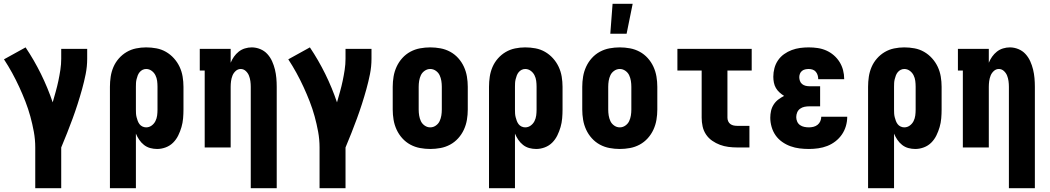

<svg xmlns="http://www.w3.org/2000/svg" viewBox="-20 -778 5540 1013"><path d="M166 215V0Q166 -42 158.5 -83Q151 -124 140 -164Q129 -204 114 -242.5Q99 -281 81.5 -319Q64 -357 44 -393.5Q24 -430 1 -465L115 -528Q160 -461 196 -388Q232 -315 258 -238Q266 -266 274 -294.5Q282 -323 288 -351.5Q294 -380 298.5 -409.5Q303 -439 303 -468V-520H440V-468Q440 -427 432 -387Q424 -347 413 -307.5Q402 -268 389.5 -229Q377 -190 363 -152Q349 -114 334 -76Q319 -38 303 0V215Z M560 215V-320Q560 -347 564 -373.5Q568 -400 578.5 -424.5Q589 -449 607 -469.5Q625 -490 648 -503.5Q671 -517 697.5 -522.5Q724 -528 751 -528Q778 -528 805 -523Q832 -518 855.5 -504.5Q879 -491 897.5 -470.5Q916 -450 927.5 -425.5Q939 -401 943.5 -374Q948 -347 948 -320V-200Q948 -177 946 -153.5Q944 -130 937.5 -107.5Q931 -85 920.5 -63.5Q910 -42 893.5 -25.5Q877 -9 854.5 -0.5Q832 8 809 8Q790 8 772 3Q754 -2 739.5 -13.5Q725 -25 714.5 -40.5Q704 -56 697 -73V215ZM751 -106Q767 -106 780 -115.5Q793 -125 800 -139Q807 -153 809 -168.5Q811 -184 811 -200V-320Q811 -336 809 -351.5Q807 -367 800 -381Q793 -395 780 -404.5Q767 -414 751 -414Q741 -414 732 -409.5Q723 -405 716.5 -397Q710 -389 706.5 -379.5Q703 -370 700.5 -360Q698 -350 697.5 -340Q697 -330 697 -320V-200Q697 -190 697.5 -180Q698 -170 700.5 -160Q703 -150 706.5 -140.5Q710 -131 716 -123Q722 -115 731.5 -110.5Q741 -106 751 -106Z M1303 215V-320Q1303 -335 1301 -350Q1299 -365 1293.5 -379Q1288 -393 1276.5 -403.5Q1265 -414 1250 -414Q1235 -414 1223.5 -403.5Q1212 -393 1206.5 -379Q1201 -365 1199 -350Q1197 -335 1197 -320V0H1060V-406H1034V-520H1197V-447Q1204 -464 1214.5 -479Q1225 -494 1239.5 -505.5Q1254 -517 1272 -522.5Q1290 -528 1308 -528Q1331 -528 1353 -519Q1375 -510 1390.5 -493Q1406 -476 1415.5 -455Q1425 -434 1430.5 -411.5Q1436 -389 1438 -366Q1440 -343 1440 -320V215Z M1666 215V0Q1666 -42 1658.5 -83Q1651 -124 1640 -164Q1629 -204 1614 -242.5Q1599 -281 1581.5 -319Q1564 -357 1544 -393.5Q1524 -430 1501 -465L1615 -528Q1660 -461 1696 -388Q1732 -315 1758 -238Q1766 -266 1774 -294.5Q1782 -323 1788 -351.5Q1794 -380 1798.5 -409.5Q1803 -439 1803 -468V-520H1940V-468Q1940 -427 1932 -387Q1924 -347 1913 -307.5Q1902 -268 1889.5 -229Q1877 -190 1863 -152Q1849 -114 1834 -76Q1819 -38 1803 0V215Z M2250 8Q2223 8 2196 3Q2169 -2 2145 -15Q2121 -28 2102.5 -48.5Q2084 -69 2072.5 -94Q2061 -119 2056.5 -146Q2052 -173 2052 -200V-320Q2052 -347 2056.5 -374Q2061 -401 2072.5 -426Q2084 -451 2102.5 -471.5Q2121 -492 2145 -505Q2169 -518 2196 -523Q2223 -528 2250 -528Q2277 -528 2304 -523Q2331 -518 2355 -505Q2379 -492 2397.5 -471.5Q2416 -451 2427.5 -426Q2439 -401 2443.5 -374Q2448 -347 2448 -320V-200Q2448 -173 2443.5 -146Q2439 -119 2427.5 -94Q2416 -69 2397.5 -48.5Q2379 -28 2355 -15Q2331 -2 2304 3Q2277 8 2250 8ZM2250 -106Q2266 -106 2279.5 -115.5Q2293 -125 2299.5 -139Q2306 -153 2308.5 -168.5Q2311 -184 2311 -200V-320Q2311 -336 2308.5 -351.5Q2306 -367 2299.5 -381Q2293 -395 2279.5 -404.5Q2266 -414 2250 -414Q2234 -414 2220.5 -404.5Q2207 -395 2200.5 -381Q2194 -367 2191.5 -351.5Q2189 -336 2189 -320V-200Q2189 -184 2191.5 -168.5Q2194 -153 2200.5 -139Q2207 -125 2220.5 -115.5Q2234 -106 2250 -106Z M2560 215V-320Q2560 -347 2564 -373.5Q2568 -400 2578.5 -424.5Q2589 -449 2607 -469.5Q2625 -490 2648 -503.5Q2671 -517 2697.5 -522.5Q2724 -528 2751 -528Q2778 -528 2805 -523Q2832 -518 2855.5 -504.5Q2879 -491 2897.5 -470.5Q2916 -450 2927.5 -425.5Q2939 -401 2943.5 -374Q2948 -347 2948 -320V-200Q2948 -177 2946 -153.5Q2944 -130 2937.5 -107.5Q2931 -85 2920.5 -63.5Q2910 -42 2893.5 -25.5Q2877 -9 2854.5 -0.5Q2832 8 2809 8Q2790 8 2772 3Q2754 -2 2739.5 -13.5Q2725 -25 2714.5 -40.5Q2704 -56 2697 -73V215ZM2751 -106Q2767 -106 2780 -115.5Q2793 -125 2800 -139Q2807 -153 2809 -168.5Q2811 -184 2811 -200V-320Q2811 -336 2809 -351.5Q2807 -367 2800 -381Q2793 -395 2780 -404.5Q2767 -414 2751 -414Q2741 -414 2732 -409.5Q2723 -405 2716.5 -397Q2710 -389 2706.5 -379.5Q2703 -370 2700.5 -360Q2698 -350 2697.5 -340Q2697 -330 2697 -320V-200Q2697 -190 2697.5 -180Q2698 -170 2700.5 -160Q2703 -150 2706.5 -140.5Q2710 -131 2716 -123Q2722 -115 2731.5 -110.5Q2741 -106 2751 -106Z M3250 8Q3223 8 3196 3Q3169 -2 3145 -15Q3121 -28 3102.5 -48.5Q3084 -69 3072.5 -94Q3061 -119 3056.5 -146Q3052 -173 3052 -200V-320Q3052 -347 3056.5 -374Q3061 -401 3072.5 -426Q3084 -451 3102.5 -471.5Q3121 -492 3145 -505Q3169 -518 3196 -523Q3223 -528 3250 -528Q3277 -528 3304 -523Q3331 -518 3355 -505Q3379 -492 3397.5 -471.5Q3416 -451 3427.5 -426Q3439 -401 3443.5 -374Q3448 -347 3448 -320V-200Q3448 -173 3443.5 -146Q3439 -119 3427.5 -94Q3416 -69 3397.5 -48.5Q3379 -28 3355 -15Q3331 -2 3304 3Q3277 8 3250 8ZM3250 -106Q3266 -106 3279.5 -115.5Q3293 -125 3299.5 -139Q3306 -153 3308.5 -168.5Q3311 -184 3311 -200V-320Q3311 -336 3308.5 -351.5Q3306 -367 3299.5 -381Q3293 -395 3279.5 -404.5Q3266 -414 3250 -414Q3234 -414 3220.5 -404.5Q3207 -395 3200.5 -381Q3194 -367 3191.5 -351.5Q3189 -336 3189 -320V-200Q3189 -184 3191.5 -168.5Q3194 -153 3200.5 -139Q3207 -125 3220.5 -115.5Q3234 -106 3250 -106ZM3200 -600 3212 -758H3318L3286 -600Z M3870 0Q3846 0 3823 -3Q3800 -6 3778.5 -14Q3757 -22 3737.5 -35.5Q3718 -49 3705 -68.5Q3692 -88 3687 -111Q3682 -134 3682 -157V-406H3554V-520H3946V-406H3818V-157Q3818 -147 3822 -138Q3826 -129 3833.5 -123.5Q3841 -118 3850.5 -116Q3860 -114 3870 -114H3934V0Z M4248 8Q4223 8 4198.5 5Q4174 2 4150.5 -6.5Q4127 -15 4106.5 -29.5Q4086 -44 4072 -64Q4058 -84 4051 -108.5Q4044 -133 4044 -157Q4044 -175 4048 -193Q4052 -211 4062 -226.5Q4072 -242 4086.5 -253Q4101 -264 4117 -272Q4104 -280 4092.5 -290.5Q4081 -301 4073.5 -314Q4066 -327 4063 -342.5Q4060 -358 4060 -373Q4060 -396 4066 -418.5Q4072 -441 4085 -460Q4098 -479 4117 -492.5Q4136 -506 4157.5 -514Q4179 -522 4201.5 -525Q4224 -528 4247 -528Q4271 -528 4294.5 -524.5Q4318 -521 4339.5 -511.5Q4361 -502 4379 -486.5Q4397 -471 4409.5 -451Q4422 -431 4428 -408Q4434 -385 4434 -361V-360H4297Q4297 -371 4294 -381Q4291 -391 4284.5 -399Q4278 -407 4268 -410.5Q4258 -414 4247 -414Q4238 -414 4228.5 -412Q4219 -410 4211.5 -404Q4204 -398 4200.5 -389Q4197 -380 4197 -371Q4197 -361 4200.5 -351Q4204 -341 4212 -334.5Q4220 -328 4230 -325.5Q4240 -323 4250 -323H4307V-217H4250Q4237 -217 4224.5 -214.5Q4212 -212 4201.5 -204.5Q4191 -197 4186 -185Q4181 -173 4181 -160Q4181 -148 4186 -136.5Q4191 -125 4201 -118Q4211 -111 4223.5 -108.5Q4236 -106 4248 -106Q4260 -106 4272 -109Q4284 -112 4293.5 -119.5Q4303 -127 4308 -138.5Q4313 -150 4313 -162H4450Q4450 -137 4443 -113Q4436 -89 4422 -68.5Q4408 -48 4388 -32.5Q4368 -17 4345 -8Q4322 1 4297 4.5Q4272 8 4248 8Z M4560 215V-320Q4560 -347 4564 -373.5Q4568 -400 4578.5 -424.5Q4589 -449 4607 -469.5Q4625 -490 4648 -503.5Q4671 -517 4697.5 -522.5Q4724 -528 4751 -528Q4778 -528 4805 -523Q4832 -518 4855.5 -504.5Q4879 -491 4897.5 -470.5Q4916 -450 4927.5 -425.5Q4939 -401 4943.5 -374Q4948 -347 4948 -320V-200Q4948 -177 4946 -153.5Q4944 -130 4937.5 -107.5Q4931 -85 4920.5 -63.5Q4910 -42 4893.5 -25.5Q4877 -9 4854.5 -0.5Q4832 8 4809 8Q4790 8 4772 3Q4754 -2 4739.5 -13.5Q4725 -25 4714.5 -40.5Q4704 -56 4697 -73V215ZM4751 -106Q4767 -106 4780 -115.5Q4793 -125 4800 -139Q4807 -153 4809 -168.5Q4811 -184 4811 -200V-320Q4811 -336 4809 -351.5Q4807 -367 4800 -381Q4793 -395 4780 -404.5Q4767 -414 4751 -414Q4741 -414 4732 -409.5Q4723 -405 4716.5 -397Q4710 -389 4706.5 -379.5Q4703 -370 4700.5 -360Q4698 -350 4697.5 -340Q4697 -330 4697 -320V-200Q4697 -190 4697.5 -180Q4698 -170 4700.5 -160Q4703 -150 4706.5 -140.5Q4710 -131 4716 -123Q4722 -115 4731.5 -110.5Q4741 -106 4751 -106Z M5303 215V-320Q5303 -335 5301 -350Q5299 -365 5293.5 -379Q5288 -393 5276.5 -403.5Q5265 -414 5250 -414Q5235 -414 5223.5 -403.5Q5212 -393 5206.5 -379Q5201 -365 5199 -350Q5197 -335 5197 -320V0H5060V-406H5034V-520H5197V-447Q5204 -464 5214.5 -479Q5225 -494 5239.5 -505.5Q5254 -517 5272 -522.5Q5290 -528 5308 -528Q5331 -528 5353 -519Q5375 -510 5390.5 -493Q5406 -476 5415.5 -455Q5425 -434 5430.5 -411.5Q5436 -389 5438 -366Q5440 -343 5440 -320V215Z"/></svg>

Font: Iosevka Curly Slab Heavy
Style: Regular
Weight: 900
Monospace: yes
Designer: Belleve Invis
Foundry: Belleve Invis
Version: Version 22.1.2; ttfautohint (v1.8.4)